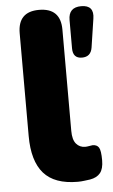

<svg xmlns="http://www.w3.org/2000/svg" viewBox="-53 -750 468 797"><g transform="rotate(-5 181.5 -351.5)"><path d="M239 11Q142 11 97 -40.5Q52 -92 52 -196V-624Q52 -714 140 -714Q230 -714 230 -624V-202Q230 -165 244.5 -148Q259 -131 282 -131Q289 -131 297 -132.5Q305 -134 313 -135Q331 -135 339 -122.5Q347 -110 347 -69Q347 -34 333 -16.5Q319 1 290 6Q282 7 267 9Q252 11 239 11ZM301 -501Q263 -501 263 -543V-661Q263 -714 316 -714Q371 -714 362 -658L344 -539Q338 -501 301 -501Z"/></g></svg>

Font: Chiron GoRound TC H
Style: Regular
Weight: 900
Designer: Ryoko NISHIZUKA 西塚涼子 (kana, bopomofo & ideographs); Paul D. Hunt (Latin, Greek & Cyrillic); Sandoll Communications 산돌커뮤니
Foundry: Adobe
Version: Version 1.000;hotconv 1.1.1;makeotfexe 2.6.0